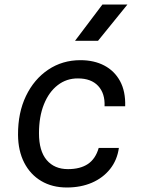

<svg xmlns="http://www.w3.org/2000/svg" viewBox="-20 -823 640 852"><path d="M276.5 9Q211.5 9 163 -19.8Q114.5 -48.5 87.5 -101Q60.5 -153.5 60 -225Q59.5 -322.5 95.2 -397Q131 -471.5 194 -513.8Q257 -556 337 -556Q397.5 -556 442.8 -532.2Q488 -508.5 512.8 -463Q537.5 -417.5 535.5 -351.5H444Q446.5 -408.5 415.5 -441.8Q384.5 -475 326 -475Q275.5 -475.5 236.2 -445.2Q197 -415 175 -360.2Q153 -305.5 153 -231.5Q153 -153 187.2 -112.8Q221.5 -72.5 281.5 -72.5Q336 -72.5 370 -95.2Q404 -118 418 -166.5H507.5Q500 -112.5 468.5 -73Q437 -33.5 387.8 -12.2Q338.5 9 276.5 9ZM313 -642 434.5 -803H545.5L415 -642Z"/></svg>

Font: Spline Sans Mono
Style: Italic
Weight: 400
Italic angle: -4°
Monospace: yes
Designer: Eben Sorkin, Mirko Velimirovic
Foundry: Sorkin Type
Version: Version 1.004